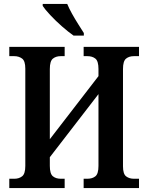

<svg xmlns="http://www.w3.org/2000/svg" viewBox="-20 -951 750 971"><path d="M27 0V-47H53Q76 -47 92 -59.5Q108 -72 108 -112V-604Q108 -643 91.5 -655Q75 -667 52 -667H27V-714H307V-667H287Q263 -667 247.5 -654.5Q232 -642 232 -602V-247L478 -566V-602Q478 -642 462.5 -654.5Q447 -667 422 -667H403V-714H683V-667H657Q633 -667 617.5 -654.5Q602 -642 602 -602V-110Q602 -71 618 -59Q634 -47 657 -47H683V0H403V-47H422Q447 -47 462.5 -59.5Q478 -72 478 -112V-475L232 -156V-112Q232 -72 247.5 -59.5Q263 -47 287 -47H307V0ZM352 -771Q326 -789 293.5 -817.5Q261 -846 234 -875Q207 -904 196 -921V-931H320Q329 -909 344 -882Q359 -855 375.5 -829Q392 -803 404 -784V-771Z"/></svg>

Font: Noto Serif Condensed SemiBold
Style: Regular
Weight: 600
Width: 3
Designer: Monotype Design Team
Foundry: Monotype Imaging Inc.
Version: Version 2.013